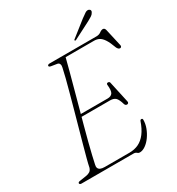

<svg xmlns="http://www.w3.org/2000/svg" viewBox="-203 -983 1030 1120"><g transform="rotate(-30 311.5 -422.5)"><path d="M205 -353.5H402.5Q425.5 -353.5 435.5 -367.8Q445.5 -382 441 -423.5Q440.5 -428.5 443.2 -431.2Q446 -434 450.5 -434Q456.5 -434 459.5 -431.2Q462.5 -428.5 463 -424L494 -282.5Q496 -274.5 492.8 -270.8Q489.5 -267 485 -266.5Q479 -266 475.2 -268.8Q471.5 -271.5 469 -277.5Q458.5 -314 445.8 -325.5Q433 -337 409.5 -337H199.5ZM373 0H22.5Q16 0 12.8 -2.8Q9.5 -5.5 9.5 -9Q9.5 -13 13.8 -15.5Q18 -18 25 -18.5L67 -25Q83.5 -27.5 93.8 -34.5Q104 -41.5 109 -57Q113 -78 122.5 -113.8Q132 -149.5 144.5 -194.8Q157 -240 171.2 -290.8Q185.5 -341.5 199.5 -392.5Q213.5 -443.5 226.5 -491Q239.5 -538.5 249.5 -577.5Q259.5 -616.5 264.5 -641.5Q268 -654.5 264.2 -664.2Q260.5 -674 250 -675.5L212.5 -681.5Q205 -682.5 201.2 -685Q197.5 -687.5 197.5 -691Q197.5 -695.5 201.8 -697.8Q206 -700 213 -700H527Q545.5 -700 557.8 -709.2Q570 -718.5 580.5 -718.5Q592 -718.5 596 -703.5L622 -588.5Q624.5 -580 621.2 -575.5Q618 -571 613 -571Q606.5 -571 602.2 -575Q598 -579 594 -586Q579 -627.5 565.2 -648.5Q551.5 -669.5 536.5 -677.2Q521.5 -685 503 -685H311Q301.5 -647 288.8 -599.8Q276 -552.5 261.8 -500Q247.5 -447.5 232.8 -393.2Q218 -339 204 -287.8Q190 -236.5 178.5 -191.5Q167 -146.5 158.8 -111.8Q150.5 -77 146.5 -57Q143 -44 146.2 -34.8Q149.5 -25.5 160 -20.8Q170.5 -16 188.5 -16H354Q389 -16 416.8 -29.2Q444.5 -42.5 466 -70.8Q487.5 -99 503 -144Q505.5 -151.5 513 -151.5Q521 -151.5 521 -142Q521 -115.5 510.8 -88.2Q500.5 -61 484 -38Q467.5 -15 447.5 -1Q427.5 13 408 13Q399.5 13 392.5 6.5Q385.5 0 373 0ZM510.5 -830Q529.5 -844.5 542.2 -852.5Q555 -860.5 566 -857Q574 -854 575.8 -847Q577.5 -840 572 -832.5Q567 -823 555.8 -816Q544.5 -809 530 -801L415 -742Q413 -740.5 409.8 -740.5Q406.5 -740.5 405.5 -742.5Q404 -745 406.2 -747.8Q408.5 -750.5 411.5 -752Z"/></g></svg>

Font: Fraunces Thin
Style: Italic
Weight: 250
Italic angle: -16°
Version: Version 1.000;[b76b70a41]